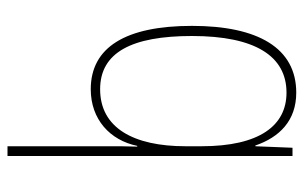

<svg xmlns="http://www.w3.org/2000/svg" viewBox="-169 -631 810 512"><g transform="rotate(-90 236.0 -375.0)"><path d="M102 -494V-760H76V0H98L102 -99H104C126 -35 170 10 245 10C364 10 423 -92 423 -268C423 -445 366 -538 254 -538C174 -538 118 -487 103 -414H101C102 -436 102 -469 102 -494ZM254 -513C352 -513 396 -429 396 -268C396 -99 342 -16 245 -16C157 -16 102 -88 102 -243V-285C102 -424 151 -513 254 -513Z"/></g></svg>

Font: Noto Sans Gujarati Condensed Thin
Style: Regular
Weight: 100
Width: 3
Designer: Jelle Bosma - Monotype Design Team, Universal Thirst
Foundry: Monotype Imaging Inc.
Version: Version 2.106